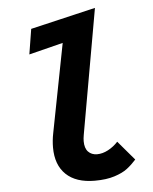

<svg xmlns="http://www.w3.org/2000/svg" viewBox="-55 -836 711 895"><g transform="rotate(-5 300.0 -389.0)"><path d="M171.5 -158.5Q171.5 -190.5 178 -223.5L259 -640.5L99.5 -600.5L118.5 -718.5L423 -790L319.5 -205Q316.5 -188.5 316.5 -175.5Q316.5 -142.5 332.2 -126Q348 -109.5 374 -109.5Q399.5 -109.5 425.8 -123.5Q452 -137.5 472 -159.5L548.5 -69.5Q527.5 -46 505.2 -29Q483 -12 445 0.2Q407 12.5 352.5 12.5Q265 12.5 218.2 -32.2Q171.5 -77 171.5 -158.5Z"/></g></svg>

Font: JuliaMono ExtraBold
Style: Italic
Weight: 800
Italic angle: -9°
Monospace: yes
Designer: cormullion
Foundry: corm
Version: Version 0.057; ttfautohint (v1.8.4)